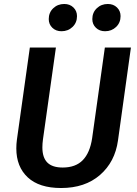

<svg xmlns="http://www.w3.org/2000/svg" viewBox="-20 -930 688 965"><path d="M573 -224Q558 -116 482.5 -50.5Q407 15 287 15Q177 15 119.5 -38.5Q62 -92 62 -184Q62 -206 65 -228L130 -691H261L196 -230Q193 -208 193 -189Q193 -138 218 -113Q243 -88 295 -88Q360 -88 396 -125Q432 -162 443 -235L507 -691H638ZM225 -834Q225 -867 247.5 -888.5Q270 -910 303 -910Q331 -910 349 -892.5Q367 -875 367 -849Q367 -816 344.5 -794.5Q322 -773 289 -773Q261 -773 243 -790.5Q225 -808 225 -834ZM444 -834Q444 -867 466.5 -888.5Q489 -910 522 -910Q550 -910 568 -892.5Q586 -875 586 -849Q586 -816 563.5 -794.5Q541 -773 508 -773Q480 -773 462 -790.5Q444 -808 444 -834Z"/></svg>

Font: FiraGO Medium
Style: Italic
Weight: 500
Italic angle: -8°
Designer: bBox Type GmbH
Foundry: bBox Type GmbH
Version: Version 1.001